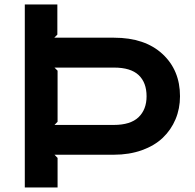

<svg xmlns="http://www.w3.org/2000/svg" viewBox="-20 -830 862 850"><path d="M628.9 -403.8Q628.9 -464.4 593.8 -497.6Q558.6 -530.8 484.9 -530.8H221.2L234.9 -517.1V-291L221.2 -276.9H483.9Q557.6 -276.9 593.3 -311Q628.9 -345.2 628.9 -403.8ZM776.9 -403.8Q776.9 -349.1 757.1 -302Q737.3 -254.9 700.7 -220Q664.1 -185.1 608.2 -165Q552.2 -145 483.9 -145H221.2L234.9 -130.9V0H89.8V-810.1H233.9V-676.8L220.2 -663.1H484.9Q621.1 -663.1 699 -591.3Q776.9 -519.5 776.9 -403.8Z"/></svg>

Font: Sinkin Sans 600 SemiBold
Style: Regular
Weight: 600
Designer: Keith Bates
Foundry: K-Type
Version: Sinkin Sans (version 1.0)  by Keith Bates   •   © 2014   www